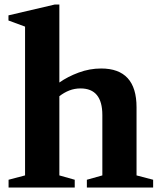

<svg xmlns="http://www.w3.org/2000/svg" viewBox="-20 -842 726 862"><path d="M18.5 0V-35L92.5 -54.5V-722.5L18 -750V-773L225 -821.5H246.5V-471.5Q284 -498 333.2 -516.2Q382.5 -534.5 434 -534.5Q593 -534.5 593 -360.5V-54.5L667.5 -35V0H370V-35L439.5 -54.5V-325.5Q439.5 -445 341.5 -445Q315 -445 291.2 -435.8Q267.5 -426.5 246.5 -410V-54.5L315.5 -35V0Z"/></svg>

Font: Libre Caslon Text
Style: Bold
Weight: 700
Designer: Pablo Impallari, Rodrigo Fuenzalida, Katja Schimmel
Foundry: Pablo Impallari, Rodrigo Fuenzalida
Version: Version 2.000